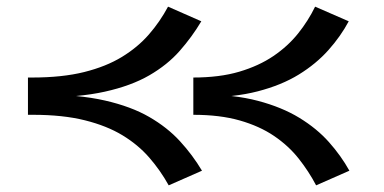

<svg xmlns="http://www.w3.org/2000/svg" viewBox="-20 -533 1154 577"><path d="M930 24Q908 -18 877.5 -56.5Q847 -95 803.5 -124.5Q760 -154 700.5 -171Q641 -188 561 -188V-300H560Q640 -300 699 -317.5Q758 -335 801.5 -364.5Q845 -394 875.5 -432Q906 -470 927 -513L1028 -469Q1004 -424 967 -382.5Q930 -341 878 -309Q826 -277 754.5 -258.5Q683 -240 587 -240V-249Q683 -249 755 -230Q827 -211 879.5 -179Q932 -147 968.5 -106Q1005 -65 1030 -20ZM487 24Q462 -21 428.5 -59.5Q395 -98 348 -126.5Q301 -155 235 -171.5Q169 -188 79 -188H64V-300H76Q167 -300 233 -316.5Q299 -333 346.5 -362Q394 -391 427.5 -429.5Q461 -468 485 -513L585 -469Q557 -422 520 -380Q483 -338 428.5 -306.5Q374 -275 295 -257.5Q216 -240 105 -240V-249Q216 -249 295 -231Q374 -213 428.5 -181.5Q483 -150 521 -108.5Q559 -67 587 -20Z"/></svg>

Font: BioRhyme Expanded SemiBold
Style: Regular
Weight: 600
Width: 7
Designer: Aoife Mooney
Foundry: Aoife Mooney Type
Version: Version 1.600;gftools[0.9.33]